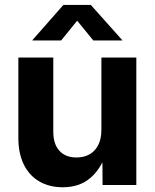

<svg xmlns="http://www.w3.org/2000/svg" viewBox="-20 -768 642 797"><path d="M240.2 9.3Q184.6 9.3 143.1 -14.9Q101.6 -39.1 78.9 -85Q56.2 -130.9 56.2 -195.3V-529.3H201.2V-221.2Q201.2 -169.9 226.6 -142.1Q252 -114.3 297.9 -114.3Q328.1 -114.3 351.3 -127.2Q374.5 -140.1 387.7 -165.8Q400.9 -191.4 400.9 -229.5V-529.3H545.9V0H405.8L404.8 -135.3H422.4Q398.9 -66.4 354.2 -28.6Q309.6 9.3 240.2 9.3ZM233.9 -600.1H114.7V-601.6L243.2 -747.6H356.9L487.3 -601.6V-600.1H367.2L300.3 -682.1Z"/></svg>

Font: Inter 24pt
Style: Bold
Weight: 700
Designer: Rasmus Andersson
Foundry: rsms
Version: Version 4.001;git-66647c0bb